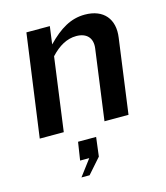

<svg xmlns="http://www.w3.org/2000/svg" viewBox="-113 -613 806 934"><g transform="rotate(-15 290.0 -145.5)"><path d="M34 0H155L205 -369C245 -412 287 -436 334 -436C387 -436 415 -405 408 -354L360 0H481L532 -375C545 -466 496 -526 401 -526C331 -526 274 -492 211 -427L223 -516H105ZM181 235H222L289 159L301 63H210L196 154H242Z"/></g></svg>

Font: United Sans SemiBold
Style: Italic
Weight: 600
Italic angle: -8°
Designer: Pablo Impallari, Rodrigo Fuenzalida (Modified by Dan O. Williams)
Version: Version 1.000;PS 001.000;hotconv 1.0.88;makeotf.lib2.5.64775